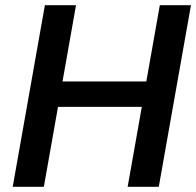

<svg xmlns="http://www.w3.org/2000/svg" viewBox="-20 -720 756 740"><path d="M472 0 596 -700H716L592 0ZM29 0 153 -700H273L149 0ZM186 -308 203 -406H566L549 -308Z"/></svg>

Font: DM Sans 9pt SemiBold
Style: Italic
Weight: 600
Italic angle: -10°
Version: Version 4.004;gftools[0.9.30]